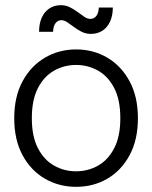

<svg xmlns="http://www.w3.org/2000/svg" viewBox="-20 -710 588 742"><path d="M274 12Q208 12 153.5 -19.5Q99 -51 67 -110.5Q35 -170 35 -253Q35 -336 67 -395.5Q99 -455 153.5 -487Q208 -519 274 -519Q341 -519 395 -487Q449 -455 481 -395.5Q513 -336 513 -253Q513 -170 481 -110.5Q449 -51 395 -19.5Q341 12 274 12ZM274 -48Q320 -48 359 -70Q398 -92 421.5 -137.5Q445 -183 445 -253Q445 -324 421.5 -369.5Q398 -415 359 -437Q320 -459 274 -459Q228 -459 189 -437Q150 -415 126.5 -369.5Q103 -324 103 -253Q103 -183 126.5 -137.5Q150 -92 189 -70Q228 -48 274 -48ZM331 -579Q312 -579 296 -587Q280 -595 266 -605.5Q252 -616 240 -624Q228 -632 217 -632Q204 -632 195 -621Q186 -610 185 -587H131Q131 -619 141.5 -642Q152 -665 171 -677.5Q190 -690 215 -690Q234 -690 250 -682Q266 -674 280 -663.5Q294 -653 306 -645Q318 -637 329 -637Q343 -637 352 -648Q361 -659 362 -681H416Q416 -650 405.5 -627Q395 -604 376 -591.5Q357 -579 331 -579Z"/></svg>

Font: TikTok Sans Light
Style: Regular
Weight: 300
Version: Version 4.000